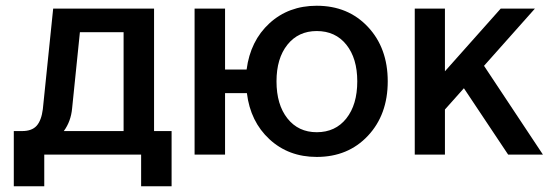

<svg xmlns="http://www.w3.org/2000/svg" viewBox="-20 -538 1926 668"><path d="M516 -508V-82H577V110H471V0H134V110H28V-82H57Q91 -82 107.5 -100.5Q124 -119 129 -158L165 -508ZM202 -82H410V-426H258L231 -162Q227 -116 202 -82Z M763 -508V-296H838Q851 -396 917.5 -457Q984 -518 1082 -518Q1191 -518 1260 -444.5Q1329 -371 1329 -255Q1329 -139 1260 -65.5Q1191 8 1082 8Q984 8 917.5 -53.5Q851 -115 839 -214H763V0H657V-508ZM942 -255Q942 -174 980 -126Q1018 -78 1082 -78Q1147 -78 1185 -126Q1223 -174 1223 -255Q1223 -335 1185 -382.5Q1147 -430 1082 -430Q1018 -430 980 -382.5Q942 -335 942 -255Z M1423 -508H1528V-290L1722 -508H1841L1664 -309L1869 0H1748L1594 -231L1528 -157V0H1423Z"/></svg>

Font: LT Superior Semi-bold
Style: Regular
Weight: 600
Designer: Daniel Lyons
Foundry: LyonsType
Version: Version 1.0